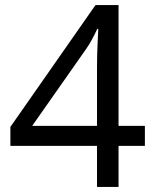

<svg xmlns="http://www.w3.org/2000/svg" viewBox="-20 -738 612 758"><path d="M552 -162V-241H448V-718H357L21 -237V-162H363V0H448V-162ZM363 -466V-241H107L321 -546C335 -566 353 -599 364 -624H368C366 -580 363 -535 363 -466Z"/></svg>

Font: Noto Sans Gujarati UI
Style: Regular
Weight: 400
Designer: Jelle Bosma - Monotype Design Team, Universal Thirst
Foundry: Monotype Imaging Inc.
Version: Version 2.106